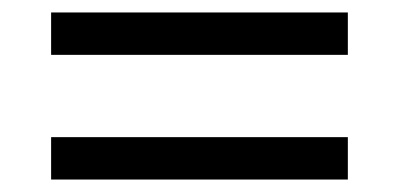

<svg xmlns="http://www.w3.org/2000/svg" viewBox="-20 -460 640 308"><path d="M62 -372V-440H538V-372ZM62 -172V-240H538V-172Z"/></svg>

Font: iA Writer Duo V
Style: Regular
Weight: 400
Designer: Mike Abbink, Paul van der Laan, Pieter van Rosmalen, Oliver Reichenstein
Foundry: Information Architects Inc.
Version: Version 2.000